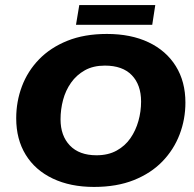

<svg xmlns="http://www.w3.org/2000/svg" viewBox="-20 -728 767 758"><path d="M351 10Q258 10 188.5 -23Q119 -56 81.5 -117Q44 -178 44 -261Q44 -327 66.5 -387Q89 -447 134 -493.5Q179 -540 246 -567Q313 -594 402 -594Q497 -594 566.5 -561Q636 -528 674 -467Q712 -406 712 -323Q712 -257 689 -197Q666 -137 621 -90.5Q576 -44 508.5 -17Q441 10 351 10ZM361 -115Q407 -115 440.5 -133.5Q474 -152 495 -182.5Q516 -213 526.5 -250.5Q537 -288 537 -327Q537 -393 500.5 -431Q464 -469 394 -469Q348 -469 315 -450.5Q282 -432 260.5 -401.5Q239 -371 229 -333.5Q219 -296 219 -257Q219 -192 256 -153.5Q293 -115 361 -115ZM280 -630 293 -708H593L581 -630Z"/></svg>

Font: Rokkitt SemiBold ExtraBold
Style: Italic
Weight: 800
Italic angle: -9°
Version: Version 3.103